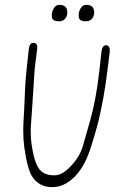

<svg xmlns="http://www.w3.org/2000/svg" viewBox="-20 -756 494 793"><path d="M196 17Q143 17 114 -25Q93 -56 80 -150Q78 -166 77 -182Q76 -198 76 -215Q76 -242 78 -270Q80 -298 81 -327Q82 -350 83.5 -388Q85 -426 91 -480L99 -554Q102 -579 118 -579Q138 -579 133 -549L124 -478Q122 -459 120 -422Q118 -385 114 -329L108 -242Q107 -234 107 -226.5Q107 -219 107 -211Q107 -186 110 -163Q120 -90 140.5 -60Q161 -30 210 -32Q229 -33 252 -51Q275 -69 294.5 -96.5Q314 -124 322 -152L352 -257Q364 -299 374 -352Q384 -405 391 -469L399 -542Q402 -569 418 -569Q436 -569 433 -540L424 -468Q417 -409 407 -353Q397 -297 384 -245Q377 -220 369 -192Q361 -164 351 -135Q338 -97 320.5 -68Q303 -39 281 -19Q241 17 196 17ZM334 -668Q323 -668 314 -672Q305 -676 305 -692Q305 -709 313.5 -722.5Q322 -736 336 -736Q369 -736 369 -705Q369 -689 360 -678.5Q351 -668 334 -668ZM223 -668Q212 -668 203 -672Q194 -676 194 -692Q194 -709 202.5 -722.5Q211 -736 225 -736Q258 -736 258 -705Q258 -689 249 -678.5Q240 -668 223 -668Z"/></svg>

Font: Square Peg
Style: Regular
Weight: 400
Designer: Robert E. Leuschke
Foundry: Robert E. Leuschke
Version: Version 1.010; ttfautohint (v1.8.4.7-5d5b)